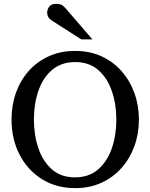

<svg xmlns="http://www.w3.org/2000/svg" viewBox="-20 -948 771 984"><path d="M691.9 -335Q691.9 -262.2 668.7 -198.7Q645.5 -135.3 602.5 -86.9Q559.6 -38.6 499.5 -11.2Q439.5 16.1 366.2 16.1Q268.1 16.1 194.6 -30Q121.1 -76.2 80.1 -155.8Q39.1 -235.4 39.1 -335.9Q39.1 -409.2 61.8 -472.7Q84.5 -536.1 127.4 -584.5Q170.4 -632.8 230.5 -659.9Q290.5 -687 365.2 -687Q439.5 -687 499.5 -659.7Q559.6 -632.3 602.5 -583.7Q645.5 -535.2 668.7 -471.4Q691.9 -407.7 691.9 -335ZM576.2 -334Q576.2 -415.5 552.7 -482.7Q529.3 -549.8 482.7 -589.8Q436 -629.9 366.2 -629.9Q293.9 -629.9 246.8 -589.6Q199.7 -549.3 176.8 -482.4Q153.8 -415.5 153.8 -335.9Q153.8 -255.9 176.8 -188.2Q199.7 -120.6 246.3 -79.8Q293 -39.1 363.8 -39.1Q436 -39.1 482.9 -79.8Q529.8 -120.6 553 -187.7Q576.2 -254.9 576.2 -334ZM453.6 -746.1H396.5L244.6 -843.3Q221.7 -858.4 221.7 -883.3Q221.7 -898.9 231.9 -913.6Q242.2 -928.2 267.6 -928.2Q289.1 -928.2 299.1 -921.1Q309.1 -914.1 319.8 -901.4Z"/></svg>

Font: Eeyek
Style: Regular
Weight: 400
Designer: Pravabati Chingangbam and Tabish
Foundry: SIL International
Version: Version 2.000